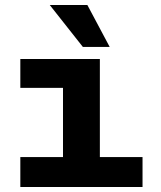

<svg xmlns="http://www.w3.org/2000/svg" viewBox="-20 -745 640 765"><path d="M310.1 -558.1 178.2 -725.1H328.1L417 -558.1ZM61 0V-119.1H231V-395H61V-509.8H377.9V-119.1H547.9V0Z"/></svg>

Font: Office Code Pro Bold
Style: Regular
Weight: 700
Designer: Nathan Rutzky & Paul D. Hunt
Foundry: Adobe Systems Incorporated
Version: Version 1.004;PS 001.004;hotconv 1.0.70;makeotf.lib2.5.58329